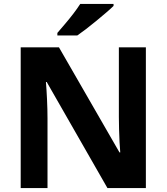

<svg xmlns="http://www.w3.org/2000/svg" viewBox="-20 -954 845 974"><path d="M720 0H525L217 -538H213Q216 -503 218.5 -450.5Q221 -398 221 -352V0H85V-714H279L586 -181H590Q588 -201 586.5 -232.5Q585 -264 584 -298Q583 -332 583 -360V-714H720ZM556 -934V-924Q542 -910 518.5 -890Q495 -870 468.5 -848Q442 -826 416.5 -806.5Q391 -787 372 -774H271V-787Q287 -806 309 -831.5Q331 -857 352 -884.5Q373 -912 387 -934Z"/></svg>

Font: Noto Sans Cherokee
Style: Bold
Weight: 700
Designer: Monotype Design Team
Foundry: Monotype Imaging Inc.
Version: Version 2.001; ttfautohint (v1.8.4.7-5d5b)